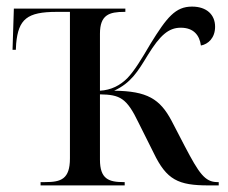

<svg xmlns="http://www.w3.org/2000/svg" viewBox="-20 -562 690 582"><path d="M103 0H358V-10H355C310 -10 283 -19 283 -78V-276C344 -275 364 -265 400 -190L446 -98C485 -17 520 0 612 0H643V-10H639C601 -10 583 -37 540 -119L500 -196C465 -262 426 -286 326 -287C377 -311 397 -344 428 -395C465 -455 491 -478 528 -478C567 -478 585 -455 589 -424C611 -428 632 -447 632 -481C632 -517 607 -542 562 -542C512 -542 486 -510 436 -429C409 -383 388 -348 366 -325C344 -303 317 -289 283 -287V-460C283 -517 311 -526 357 -526H360V-536H22L18 -411H28L29 -430C36 -504 62 -526 152 -526H192V-82C192 -19 165 -10 117 -10H103Z"/></svg>

Font: Noto Serif Display SemiCondensed
Style: Regular
Weight: 400
Width: 4
Designer: Monotype Design Team
Foundry: Monotype Imaging Inc.
Version: Version 2.009